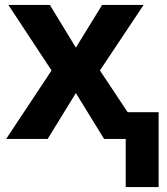

<svg xmlns="http://www.w3.org/2000/svg" viewBox="-20 -566 680 782"><path d="M492 196V0H404L289 -187L174 0H5L190 -279L14 -546H183L289 -372L396 -546H565L387 -279L500 -109H626V196Z"/></svg>

Font: Noto Sans
Style: Bold
Weight: 700
Designer: Monotype Design Team
Foundry: Monotype Imaging Inc.
Version: Version 2.000;GOOG;noto-source:20170915:90ef993387c0; ttfaut